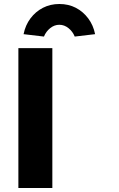

<svg xmlns="http://www.w3.org/2000/svg" viewBox="-20 -941 595 961"><path d="M72 0V-700H242V0ZM98 -770Q107 -815 132.5 -849Q158 -883 195 -902Q232 -921 277 -921Q323 -921 359.5 -902Q396 -883 421.5 -849Q447 -815 456 -770L354 -758Q344 -783 323 -800Q302 -817 277 -817Q252 -817 231 -800Q210 -783 200 -758Z"/></svg>

Font: Mach
Style: Bold
Weight: 700
Version: Version 1.002